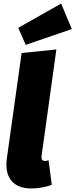

<svg xmlns="http://www.w3.org/2000/svg" viewBox="-20 -1043 425 1083"><path d="M325 -1023 83 -886 125 -790 385 -879ZM298 -764 102 -744 19 -152C3 -41 55 20 156 20C197 20 242 12 272 -1L254 -139C247 -137 240 -135 234 -135C221 -135 211 -142 215 -167Z"/></svg>

Font: Fira Sans Heavy
Style: Italic
Weight: 900
Italic angle: -8°
Designer: bBox Type GmbH & Carrois Corporate GbR & Edenspiekermann AG
Foundry: bBox Type GmbH & Carrois Corporate GbR & Edenspiekermann AG
Version: Version 4.301;PS 004.301;hotconv 1.0.88;makeotf.lib2.5.64775